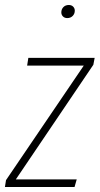

<svg xmlns="http://www.w3.org/2000/svg" viewBox="-33 -753 401 773"><path d="M237.8 -680.2Q227.1 -680.2 220.5 -686.8Q213.9 -693.4 213.9 -703.1Q213.9 -715.8 222.2 -724.4Q230.5 -732.9 244.1 -732.9Q254.9 -732.9 261.5 -726.3Q268.1 -719.7 268.1 -710Q268.1 -697.3 259.5 -688.7Q251 -680.2 237.8 -680.2ZM348.1 -520 342.8 -492.2 30.8 -30.8H275.9L267.1 0H-13.2L-8.8 -27.8L304.2 -488.8H76.2L81.1 -520Z"/></svg>

Font: Fira Sans Compressed UltraLight
Style: Italic
Weight: 200
Width: 3
Italic angle: -8°
Designer: Carrois Corporate & Edenspiekermann AG
Foundry: Carrois Corporate GbR & Edenspiekermann AG
Version: Version 4.203;PS 004.203;hotconv 1.0.88;makeotf.lib2.5.64775